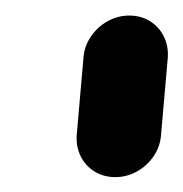

<svg xmlns="http://www.w3.org/2000/svg" viewBox="-20 -639 241 253"><path d="M150.4 -618.5Q165.6 -618.5 177.6 -611.1Q189.6 -603.7 195.9 -590.9Q202.2 -578.1 201.1 -563L192.2 -461.1Q191.1 -445.9 182.4 -433.1Q173.7 -420.4 160.4 -413Q147 -405.6 131.9 -405.6Q116.7 -405.6 104.6 -413Q92.6 -420.4 86.3 -433.1Q80 -445.9 81.1 -461.1L90 -563Q91.1 -578.1 99.8 -590.9Q108.5 -603.7 121.9 -611.1Q135.2 -618.5 150.4 -618.5Z"/></svg>

Font: 26F Galaxy Sans Black
Style: Italic
Weight: 900
Italic angle: -5°
Designer: C₂₉H₂₅N₃O₅
Version: Version 1.200